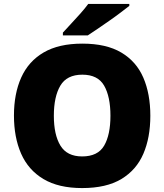

<svg xmlns="http://www.w3.org/2000/svg" viewBox="-20 -947 837 977"><path d="M745 -358Q745 -247 709.5 -164.5Q674 -82 597.5 -36Q521 10 398 10Q278 10 201 -36Q124 -82 87.5 -165Q51 -248 51 -359Q51 -470 88 -552.5Q125 -635 202 -680Q279 -725 399 -725Q521 -725 597.5 -679.5Q674 -634 709.5 -551.5Q745 -469 745 -358ZM254 -358Q254 -261 287.5 -206Q321 -151 398 -151Q478 -151 510 -206Q542 -261 542 -358Q542 -455 510 -511Q478 -567 399 -567Q320 -567 287 -511Q254 -455 254 -358ZM638 -917Q620 -903 593 -882.5Q566 -862 535 -840.5Q504 -819 475.5 -799.5Q447 -780 427 -767H300V-781Q317 -800 341 -825.5Q365 -851 389 -878Q413 -905 429 -927H638Z"/></svg>

Font: Noto Sans Telugu Black
Style: Regular
Weight: 900
Designer: Jelle Bosma - Monotype Design Team
Foundry: Monotype Imaging Inc.
Version: Version 2.005; ttfautohint (v1.8.4.7-5d5b)